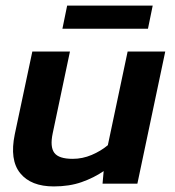

<svg xmlns="http://www.w3.org/2000/svg" viewBox="-20 -659 628 689"><path d="M204 -556 221 -639H528L511 -556ZM173 10Q91 10 52.5 -37.5Q14 -85 33 -177L96 -474H231L169 -180Q159 -132 175 -110.5Q191 -89 241 -89Q276 -89 309 -103Q342 -117 367 -138L438 -474H573L473 0H348L352 -45Q317 -21 273 -5.5Q229 10 173 10Z"/></svg>

Font: Kanit Medium
Style: Italic
Weight: 500
Italic angle: -12°
Designer: Katatrad Team
Foundry: CadsonDemak
Version: Version 2.000; ttfautohint (v1.8.3)